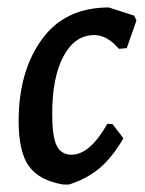

<svg xmlns="http://www.w3.org/2000/svg" viewBox="-20 -488 388 515"><path d="M272 -468 340 -446 346 -433 320 -359 299 -357Q267 -394 233 -394Q181 -394 150.5 -337.5Q120 -281 120 -182Q120 -122 132 -97.5Q144 -73 172 -73Q221 -73 268 -156L282 -155L311 -117Q280 -64 246 -36Q212 -8 165 7H150Q87 -3 58.5 -41Q30 -79 30 -163Q30 -296 92 -382Q154 -468 272 -468Z"/></svg>

Font: Alegreya Sans SC Medium
Style: Italic
Weight: 500
Italic angle: -7°
Designer: Juan Pablo del Peral
Foundry: Huerta Tipografica
Version: Version 2.007